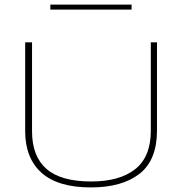

<svg xmlns="http://www.w3.org/2000/svg" viewBox="-20 -808 790 839"><path d="M377 11Q233 11 161.5 -53Q90 -117 90 -235V-623H120V-234Q120 -125 183 -70Q246 -15 378 -15Q503 -15 571 -69Q639 -123 639 -237V-623H666V-238Q666 -108 589.5 -48.5Q513 11 377 11ZM200 -766V-788H555V-766Z"/></svg>

Font: Inconsolata ExtraExpanded ExtraLight
Style: Regular
Weight: 200
Width: 8
Monospace: yes
Designer: Raph Levien, Cyreal, Brenton Simpson
Foundry: Raph Levien, Cyreal, Google
Version: Version 3.100; ttfautohint (v1.8.4.7-5d5b)